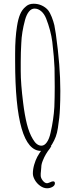

<svg xmlns="http://www.w3.org/2000/svg" viewBox="-20 -787 408 1028"><path d="M61 -460V-500Q61 -584 71 -646Q77 -685 87.5 -710Q98 -735 116 -750Q133 -767 160 -767Q184 -767 204 -757.5Q224 -748 237 -733Q248 -719 257 -696Q266 -673 271 -652L279 -605Q303 -434 303 -302V-299Q303 -249 301 -207Q299 -157 290 -102Q286 -75 278.5 -55Q271 -35 259 -15Q238 21 200 21Q61 21 61 -460ZM251 -77Q267 -147 271 -214Q273 -268 273 -319V-323L272 -423Q270 -477 260 -563Q252 -624 227 -688Q217 -713 200.5 -727Q184 -741 165 -741Q148 -741 135 -725Q122 -709 114 -680Q96 -613 94 -556Q91 -507 91 -455V-406Q91 -339 104 -236Q112 -171 124 -123Q136 -75 156 -42Q176 -7 202 -7Q218 -7 231 -25.5Q244 -44 251 -77ZM156 142Q156 119 163 95Q170 71 180 52Q203 12 218 -1L225 -9L253 -5H255Q255 -5 247 8Q223 38 210 71Q201 92 201 109Q201 114 199 132L198 142V153Q198 166 209 180Q220 194 232 194Q236 194 248 189Q258 184 264 184Q274 184 274 194Q274 206 261 213.5Q248 221 232 221Q213 221 195 208Q177 195 166.5 176.5Q156 158 156 142Z"/></svg>

Font: Amatic SC
Style: Regular
Weight: 400
Designer: Multiple Designers
Foundry: Vernon Adams
Version: Version 2.505